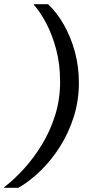

<svg xmlns="http://www.w3.org/2000/svg" viewBox="-82 -770 463 920"><path d="M206 -378Q206 -293 182 -217Q158 -141 118.5 -76.5Q79 -12 32 39.5Q-15 91 -62 127V130H6Q60 99 112 48.5Q164 -2 205.5 -67.5Q247 -133 271.5 -210.5Q296 -288 296 -373Q296 -452 276.5 -523Q257 -594 223.5 -652.5Q190 -711 148 -750H80V-747Q110 -714 139 -659.5Q168 -605 187 -534Q206 -463 206 -378Z"/></svg>

Font: Roboto Serif 20pt
Style: Italic
Weight: 400
Italic angle: -10°
Designer: Greg Gazdowicz
Foundry: Commercial Type
Version: Version 1.008